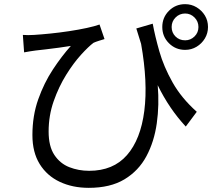

<svg xmlns="http://www.w3.org/2000/svg" viewBox="-20 -838 1040 924"><path d="M407 66Q329 66 267.5 37Q206 8 171 -48.5Q136 -105 136 -188Q136 -281 164 -360Q192 -439 234.5 -503.5Q277 -568 321 -617Q296 -613 263.5 -608.5Q231 -604 200.5 -600.5Q170 -597 152 -595Q138 -593 124.5 -591Q111 -589 96 -586L90 -670Q114 -668 144 -670Q177 -672 221.5 -676.5Q266 -681 312.5 -688Q359 -695 398 -703.5Q437 -712 459 -720L483 -650Q473 -647 457 -642Q441 -637 430 -632Q406 -614 370 -574.5Q334 -535 298.5 -478Q263 -421 238.5 -351.5Q214 -282 214 -205Q214 -134 241.5 -92.5Q269 -51 313.5 -33.5Q358 -16 409 -16Q525 -16 591 -91.5Q657 -167 674.5 -304.5Q692 -442 659 -627L636 -701L715 -724Q726 -664 747 -590.5Q768 -517 810.5 -441.5Q853 -366 927 -300L874 -229Q794 -315 739 -428Q747 -333 734.5 -244.5Q722 -156 684.5 -86Q647 -16 579 25Q511 66 407 66ZM871 -598Q825 -598 793 -630Q761 -662 761 -708Q761 -754 793 -786Q825 -818 871 -818Q901 -818 926 -803Q951 -788 966 -763.5Q981 -739 981 -708Q981 -678 966 -653Q951 -628 926 -613Q901 -598 871 -598ZM871 -644Q897 -644 916 -662.5Q935 -681 935 -708Q935 -735 916 -754Q897 -773 871 -773Q844 -773 825 -754Q806 -735 806 -708Q806 -681 824.5 -662.5Q843 -644 871 -644Z"/></svg>

Font: Chocolate Classical Sans
Style: Regular
Weight: 400
Designer: 田海東、宇文滿月
Foundry: Moonlit Owen
Version: Version 1.001